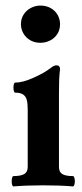

<svg xmlns="http://www.w3.org/2000/svg" viewBox="-20 -666 295 690"><path d="M55.2 -579.1Q55.2 -599.1 65.4 -614.5Q75.7 -629.9 91.8 -637.9Q107.9 -646 125 -646Q146.5 -646 162.6 -636.7Q178.7 -627.4 187.3 -612.1Q195.8 -596.7 195.8 -579.1Q195.8 -558.1 185.5 -543Q175.3 -527.8 159.2 -520Q143.1 -512.2 125 -512.2Q104 -512.2 88.1 -521.7Q72.3 -531.2 63.7 -546.6Q55.2 -562 55.2 -579.1ZM249 -14.6Q249 -7.3 247.1 -1.7Q245.1 3.9 242.2 3.9Q194.8 0 135.3 0Q75.7 0 28.3 3.9Q25.4 3.9 23.7 -1.5Q22 -6.8 22 -14.6Q22 -22.5 23.7 -27.8Q25.4 -33.2 28.3 -33.2Q54.7 -33.2 67.1 -40.5Q79.6 -47.9 79.6 -65.9V-272Q79.6 -293.9 76.2 -306.9Q72.8 -319.8 63 -326.4Q53.2 -333 34.7 -333Q31.7 -333 30 -338.4Q28.3 -343.8 28.3 -351.1Q28.3 -358.9 30 -364Q31.7 -369.1 34.7 -369.1Q61.5 -369.1 100.8 -386.7Q140.1 -404.3 163.1 -422.4Q169.4 -427.2 173.8 -429.2Q178.2 -431.2 183.6 -431.2Q189.5 -431.2 192.6 -427.7Q195.8 -424.3 195.8 -418Q193.4 -397.9 192.6 -379.2Q191.9 -360.4 191.9 -333V-65.9Q191.9 -47.9 203.9 -40.5Q215.8 -33.2 242.2 -33.2Q245.1 -33.2 247.1 -27.6Q249 -22 249 -14.6Z"/></svg>

Font: JuniusX
Style: Bold
Weight: 700
Designer: Peter S. Baker
Foundry: Briery Creek Software
Version: Version 1.004